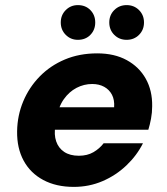

<svg xmlns="http://www.w3.org/2000/svg" viewBox="-20 -720 655 752"><path d="M269 12Q200 12 149.5 -15Q99 -42 72.5 -91Q46 -140 47 -206Q48 -268 71 -323Q94 -378 135.5 -420.5Q177 -463 234 -487Q291 -511 361 -511Q428 -511 476.5 -484.5Q525 -458 551 -411.5Q577 -365 576 -304Q576 -279 571.5 -255Q567 -231 561 -212H152L168 -300H427Q429 -329 418.5 -349Q408 -369 388 -380Q368 -391 341 -391Q309 -391 280 -376Q251 -361 230 -331.5Q209 -302 202 -257L197 -227Q191 -193 200 -166.5Q209 -140 231.5 -125Q254 -110 289 -110Q322 -110 346 -124Q370 -138 386 -159H540Q516 -111 475 -72Q434 -33 381.5 -10.5Q329 12 269 12ZM285 -564Q257 -564 237.5 -583.5Q218 -603 218 -632Q218 -661 237.5 -680.5Q257 -700 285 -700Q315 -700 334 -680.5Q353 -661 353 -632Q353 -603 334 -583.5Q315 -564 285 -564ZM476 -564Q447 -564 427.5 -583.5Q408 -603 408 -632Q408 -661 427.5 -680.5Q447 -700 476 -700Q505 -700 524.5 -680.5Q544 -661 544 -632Q544 -603 524.5 -583.5Q505 -564 476 -564Z"/></svg>

Font: DM Sans 20pt Black
Style: Italic
Weight: 900
Italic angle: -10°
Version: Version 4.004;gftools[0.9.30]